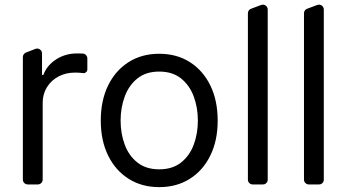

<svg xmlns="http://www.w3.org/2000/svg" viewBox="-20 -780 1466 812"><path d="M76.7 -21V-538.7Q76.7 -545.1 80.4 -550.4Q84.2 -555.8 90.2 -557.9L129.6 -573.2Q132.8 -574.6 137.1 -574.6Q145.6 -574.6 151.6 -568.5Q157.7 -562.5 157.7 -553.6V-463.1H163.4Q178.3 -503.6 217.3 -528.8Q256.4 -554 305.4 -554Q319.2 -554 328.5 -553.6H329.2Q337.7 -553.3 343.6 -547.2Q349.4 -541.2 349.4 -532.7V-487.2Q349.4 -479.4 343.6 -474.4Q337.7 -469.5 330.3 -470.9Q315 -473 298.3 -473Q258.2 -473 227.6 -456.7Q196.4 -440.3 178.6 -411.2Q160.5 -382.1 160.5 -345.2V-21Q160.5 -12.1 154.5 -6Q148.4 0 139.9 0H97.7Q88.8 0 82.7 -6Q76.7 -12.1 76.7 -21Z M406.2 -269.9Q406.2 -355.1 437.3 -418.7Q468.4 -482.2 524 -517.4Q579.5 -552.6 653.4 -552.6Q727.3 -552.6 782.8 -517.4Q838.4 -482.2 869.5 -418.7Q900.6 -355.1 900.6 -269.9Q900.6 -185.4 869.5 -122.2Q838.4 -58.9 782.8 -23.8Q727.3 11.4 653.4 11.4Q579.5 11.4 524 -23.8Q468.4 -58.9 437.3 -122.2Q406.2 -185.4 406.2 -269.9ZM816.8 -269.9Q816.8 -324.6 799.4 -371.8Q782 -419 745.7 -448.2Q709.5 -477.3 653.4 -477.3Q597.3 -477.3 561.1 -448.2Q524.9 -419 507.5 -371.8Q490.1 -324.6 490.1 -269.9Q490.1 -215.2 507.5 -168.3Q524.9 -121.4 561.1 -92.7Q597.3 -63.9 653.4 -63.9Q709.5 -63.9 745.7 -92.7Q782 -121.4 799.4 -168.3Q816.8 -215.2 816.8 -269.9Z M1028.4 -20.2V-724.1Q1028.4 -730.5 1032 -735.6Q1035.5 -740.8 1041.5 -742.9L1084.2 -758.9Q1089.1 -760.3 1091.6 -760.3Q1100.1 -760.3 1106.2 -754.3Q1112.2 -748.2 1112.2 -739.3V-20.2Q1112.2 -11.7 1106.4 -5.9Q1100.5 0 1092.3 0H1048.7Q1040.5 0 1034.4 -5.9Q1028.4 -11.7 1028.4 -20.2Z M1265.6 -20.2V-724.1Q1265.6 -730.5 1269.2 -735.6Q1272.7 -740.8 1278.8 -742.9L1321.4 -758.9Q1326.3 -760.3 1328.8 -760.3Q1337.4 -760.3 1343.4 -754.3Q1349.4 -748.2 1349.4 -739.3V-20.2Q1349.4 -11.7 1343.6 -5.9Q1337.7 0 1329.5 0H1285.9Q1277.7 0 1271.7 -5.9Q1265.6 -11.7 1265.6 -20.2Z"/></svg>

Font: DeltaSans
Style: Regular
Weight: 400
Designer: Rasmus Andersson
Foundry: rsms
Version: Version 3.012